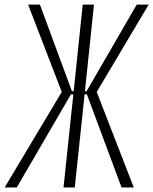

<svg xmlns="http://www.w3.org/2000/svg" viewBox="-20 -830 678 850"><path d="M0.5 0 253.4 -422.9 104.5 -809.6H156.7L298.3 -426.3H306.2L346.2 -809.6H396L356 -426.3H363.3L585.4 -809.6H638.2L408.2 -422.9L572.3 0H518.1L364.7 -412.1H354.5L311 0H261.2L304.7 -412.1H293.9L54.2 0Z"/></svg>

Font: Oswald
Style: Extra-Light
Weight: 200
Designer: Vernon Adams
Foundry: Vernon Adams
Version: 3.0; ttfautohint (v0.94.23-7a4d-dirty) -l 8 -r 50 -G 200 -x 